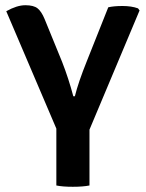

<svg xmlns="http://www.w3.org/2000/svg" viewBox="-20 -711 558 736"><path d="M313 -477 395 -683Q416 -688 450 -688Q484 -688 509 -679L515 -671L323 -214V0Q298 5 259 5Q220 5 196 0V-218L4 -668Q45 -691 77 -691Q109 -691 124 -679Q139 -667 151 -638L218 -474Q243 -410 261 -342H267Q280 -395 313 -477Z"/></svg>

Font: Signika Negative
Style: Semibold
Weight: 600
Designer: Anna Giedrys
Foundry: Anna Giedrys
Version: Version 1.001